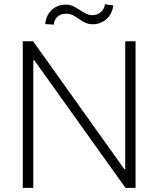

<svg xmlns="http://www.w3.org/2000/svg" viewBox="-20 -906 765 926"><path d="M633.8 0H585L145.5 -615.2H140.6V0H89.8V-707H139.6L579.1 -90.8H584V-707H633.8ZM295.9 -883.8Q315.9 -883.8 331.3 -877Q346.7 -870.1 367.2 -856.4Q386.2 -844.2 398.7 -838.6Q411.1 -833 426.8 -833Q449.2 -833 466.3 -847.9Q483.4 -862.8 486.3 -885.7L526.4 -879.9Q523.4 -853 509.5 -832.5Q495.6 -812 474.4 -800.5Q453.1 -789.1 428.7 -789.1Q408.2 -789.1 393.3 -795.7Q378.4 -802.2 359.4 -815.4Q342.8 -827.6 329.1 -833.7Q315.4 -839.8 296.9 -839.8Q273.4 -839.8 257.1 -825Q240.7 -810.1 239.3 -787.1L198.2 -790Q200.2 -816.9 213.4 -838.4Q226.6 -859.9 248.3 -871.8Q270 -883.8 295.9 -883.8Z"/></svg>

Font: Pretendard ExtraLight
Style: Regular
Weight: 200
Designer: Base glyphs from Inter by Rasmus Andersson; Hangeul glyphs from Noto Sans CJK(Source Han Sans) by Jang Soo-young and Kan
Foundry: Kil Hyung-jin
Version: Version 1.309